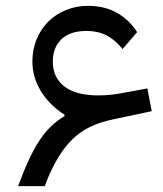

<svg xmlns="http://www.w3.org/2000/svg" viewBox="-20 -638 560 658"><path d="M42 0Q61 -52 79 -90.5Q97 -129 115.5 -157Q134 -185 155 -205Q176 -225 201 -240V-245Q149 -278 120 -326Q91 -374 91 -427Q91 -469 106 -504.5Q121 -540 146.5 -565Q172 -590 207 -604Q242 -618 281 -618Q338 -618 380 -594.5Q422 -571 450 -528L400 -470Q374 -502 344.5 -517Q315 -532 277 -532Q220 -532 190.5 -503.5Q161 -475 161 -427Q161 -397 172.5 -375Q184 -353 205 -338.5Q226 -324 254.5 -317.5Q283 -311 317 -311Q359 -311 404 -320L485 -335L500 -257L368 -229Q324 -220 289.5 -203.5Q255 -187 227.5 -160Q200 -133 177 -94Q154 -55 133 0Z"/></svg>

Font: IBM Plex Sans Arabic
Style: Regular
Weight: 400
Designer: Mike Abbink, Paul van der Laan, Pieter van Rosmalen, Wael Morcos, Khajak Apelian
Foundry: Bold Monday
Version: Version 1.005